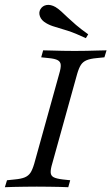

<svg xmlns="http://www.w3.org/2000/svg" viewBox="-30 -781 464 801"><path d="M123.4 -2.4Q99.2 -2.4 74.2 -2Q49.2 -1.6 27.4 -1.2Q5.6 -0.8 -9.7 0L-0.8 -29L30.6 -32.3Q58.1 -34.7 73.4 -41.1Q88.7 -47.6 97.2 -60.5Q105.6 -73.4 112.9 -98.4L216.9 -472.6Q224.2 -496.8 223.4 -510.1Q222.6 -523.4 210.9 -529.8Q199.2 -536.3 172.6 -538.7L141.9 -541.9L150 -571Q163.7 -571 185.1 -570.2Q206.5 -569.4 231.5 -569Q256.5 -568.5 281.5 -568.5H282.3H281.5Q306.5 -568.5 331 -569Q355.6 -569.4 377.4 -570.2Q399.2 -571 414.5 -571L405.6 -541.9L374.2 -538.7Q346.8 -536.3 331.5 -529.8Q316.1 -523.4 307.7 -510.5Q299.2 -497.6 291.9 -472.6L187.9 -98.4Q180.6 -74.2 181.5 -60.9Q182.3 -47.6 194 -41.5Q205.6 -35.5 232.3 -32.3L262.9 -29L254.8 0Q241.1 -0.8 220.2 -1.2Q199.2 -1.6 174.2 -2Q149.2 -2.4 123.4 -2.4ZM328.2 -621.8Q283.9 -642.7 252.4 -652.8Q221 -662.9 199.6 -669Q178.2 -675 162.1 -684.7Q142.7 -696 136.7 -712.5Q130.6 -729 138.7 -742.7Q147.6 -757.3 164.5 -760.1Q181.5 -762.9 201.6 -751.6Q214.5 -743.5 226.2 -732.7Q237.9 -721.8 252.4 -708.1Q266.9 -694.4 287.1 -677Q307.3 -659.7 337.9 -637.9Z"/></svg>

Font: Playfair 5pt SemiExpanded Light Light
Style: Italic
Weight: 300
Italic angle: -15.6°
Version: Version 2.203